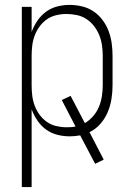

<svg xmlns="http://www.w3.org/2000/svg" viewBox="-20 -548 540 783"><path d="M69 215V-520H109V-418Q118 -442 132.5 -463.5Q147 -485 167.5 -500Q188 -515 213 -521.5Q238 -528 264 -528Q289 -528 314.5 -522Q340 -516 361.5 -501.5Q383 -487 398.5 -466Q414 -445 423 -421Q432 -397 435.5 -371.5Q439 -346 439 -320V-200Q439 -172 434.5 -144Q430 -116 419 -90Q408 -64 389 -42.5Q370 -21 345 -9L403 103L368 120L307 4Q296 6 285.5 7Q275 8 264 8Q238 8 213 1.5Q188 -5 167.5 -20Q147 -35 132.5 -56.5Q118 -78 109 -102V215ZM251 -29Q260 -29 269.5 -29.5Q279 -30 288 -32L232 -140L268 -157L326 -46Q345 -57 360 -74.5Q375 -92 383.5 -112.5Q392 -133 395.5 -155.5Q399 -178 399 -200V-320Q399 -341 396 -362.5Q393 -384 385 -404Q377 -424 364 -441Q351 -458 333 -470Q315 -482 293.5 -486.5Q272 -491 251 -491Q230 -491 209 -486Q188 -481 171 -469Q154 -457 141.5 -440Q129 -423 121.5 -403Q114 -383 111.5 -362Q109 -341 109 -320V-200Q109 -179 111.5 -158Q114 -137 121.5 -117Q129 -97 141.5 -80Q154 -63 171 -51Q188 -39 209 -34Q230 -29 251 -29Z"/></svg>

Font: Iosevka SS18 Extralight
Style: Regular
Weight: 200
Monospace: yes
Designer: Belleve Invis
Foundry: Belleve Invis
Version: Version 25.1.1; ttfautohint (v1.8.4)